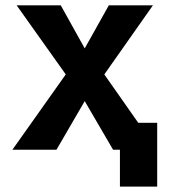

<svg xmlns="http://www.w3.org/2000/svg" viewBox="-20 -567 642 727"><path d="M434.1 0H408.2L300.8 -184.1L193.8 0H26.9L229 -285.2L43 -546.9H210L300.8 -383.8L392.1 -546.9H559.1L375 -285.2L503.4 -102.1H575.2V139.6H434.1Z"/></svg>

Font: Hack
Style: Bold
Weight: 700
Monospace: yes
Designer: Christopher Simpkins
Foundry: Christopher Simpkins
Version: Version 2.017